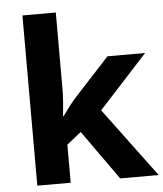

<svg xmlns="http://www.w3.org/2000/svg" viewBox="-54 -807 727 854"><g transform="rotate(-5 310.0 -380.0)"><path d="M227 -420V-760H78V0H227V-170L291 -221L448 0H620L390 -309L607 -546H439L286 -380C262 -354 241 -325 221 -297H219C223 -338 227 -379 227 -420Z"/></g></svg>

Font: Noto Sans Bassa Vah
Style: Bold
Weight: 700
Designer: Monotype Design Team
Foundry: Monotype Imaging Inc.
Version: Version 2.002